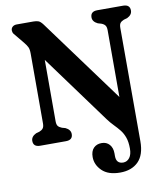

<svg xmlns="http://www.w3.org/2000/svg" viewBox="-98 -780 934 1088"><g transform="rotate(-10 369.0 -236.0)"><path d="M481 -83 194.5 -474.5V-122Q194.5 -102.5 201.2 -93.8Q208 -85 223.5 -79L243 -73.5Q272 -59.5 272 -34.5Q272 0 232.5 0H84.5Q45 0 45 -34.5Q45 -59.5 74 -73.5L93.5 -79Q108 -84.5 115 -93.8Q122 -103 122 -122V-524Q122 -548 115.8 -561Q109.5 -574 97.5 -588.5L61 -633Q51 -644 45.2 -652Q39.5 -660 39.5 -671Q39.5 -684 48.8 -692Q58 -700 73 -700H168Q185 -700 196.8 -696Q208.5 -692 222.5 -673.5L574.5 -194V-578Q574.5 -597 567.5 -606.2Q560.5 -615.5 545.5 -621L526.5 -626.5Q497 -640.5 497 -665.5Q497 -700 536.5 -700H684.5Q724 -700 724 -665.5Q724 -640.5 695 -626.5L675.5 -621Q660.5 -615 654 -606.2Q647.5 -597.5 647.5 -578L648 73.5Q648 152 609.8 190.2Q571.5 228.5 505 228.5Q436.5 228.5 401.2 194Q366 159.5 366 115Q366 81 383.5 63.2Q401 45.5 429.5 45.5Q458 45.5 474.8 64.8Q491.5 84 491.5 115.5V131.5Q491.5 175.5 532.5 175.5Q554.5 175 568.5 156.5Q582.5 138 582.5 104Q582.5 65.5 573.2 39.8Q564 14 548.8 -5Q533.5 -24 515.8 -42Q498 -60 481 -83Z"/></g></svg>

Font: Fraunces 72pt S100 SemiBold
Style: Regular
Weight: 600
Version: Version 1.000; ttfautohint (v1.8.3)